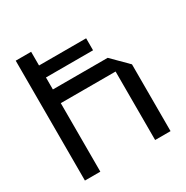

<svg xmlns="http://www.w3.org/2000/svg" viewBox="-161 -835 942 971"><g transform="rotate(-30 310.0 -350.0)"><path d="M60 0V-700H150V-480H470L560 -390V0H470V-400H150V0ZM75 -550V-620H425V-550Z"/></g></svg>

Font: Tektur
Style: Regular
Weight: 400
Designer: Adam Jagosz
Foundry: Adam Jagosz
Version: Version 1.005;gftools[0.9.30]